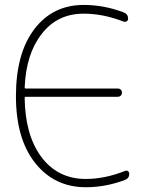

<svg xmlns="http://www.w3.org/2000/svg" viewBox="-20 -785 638 794"><path d="M497.1 -78.1Q503.9 -81.1 509.3 -77.1Q514.6 -73.2 514.6 -66.4Q514.6 -47.9 497.1 -41Q417 -10.7 335 -10.7Q205.1 -10.7 125.5 -110.8Q45.9 -210.9 45.9 -387.7Q45.9 -564.5 122.1 -664.6Q198.2 -764.6 326.2 -764.6Q411.1 -764.6 492.2 -733.4Q509.8 -726.6 509.8 -707Q509.8 -701.2 504.4 -697.3Q499 -693.4 492.2 -695.3Q407.2 -728.5 326.2 -728.5Q216.8 -728.5 152.3 -644.5Q87.9 -562.5 82 -423.8Q82 -418.9 85.9 -418.9H466.8Q474.6 -418.9 479.5 -414.1Q484.4 -409.2 484.4 -401.9Q484.4 -394.5 479.5 -389.6Q474.6 -384.8 466.8 -384.8H85.9Q82 -384.8 82 -379.9Q84 -226.6 150.4 -136.7Q218.8 -44.9 335 -44.9Q413.1 -44.9 497.1 -78.1Z"/></svg>

Font: Gen Jyuu Gothic ExtraLight
Style: Regular
Weight: 100
Designer: [Source Han Sans]
Ryoko NISHIZUKA  (kana & ideographs); Paul D. Hunt (Latin, Greek & Cyrillic); Wenlong ZHANG  (bopomofo
Version: Version 1.002.20150607